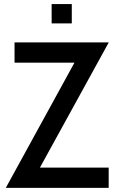

<svg xmlns="http://www.w3.org/2000/svg" viewBox="-20 -904 554 924"><path d="M8 0 359.5 -641 378 -602.5H50V-700H503.5L151 -59L133.5 -97.5H503V0ZM228.5 -791.5V-884.5H325.5V-791.5Z"/></svg>

Font: Cabin SemiCondensedMedium
Style: Regular
Weight: 500
Width: 4
Designer: Pablo Impallari
Foundry: Pablo Impallari. http://www.impallari.com Igino Marini. http://www.ikern.com
Version: Version 3.001